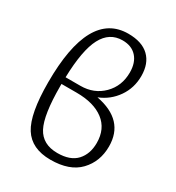

<svg xmlns="http://www.w3.org/2000/svg" viewBox="-173 -819 855 933"><g transform="rotate(30 254.5 -353.0)"><path d="M298 -370Q466 -338 466 -191Q466 -106 412 -49.5Q358 7 251 7Q145 7 99.5 -65Q54 -137 54 -314Q54 -713 274 -713Q351 -713 391 -674.5Q431 -636 431 -566Q431 -499 394.5 -446.5Q358 -394 298 -370ZM266 -671Q193 -671 156 -601Q119 -531 115 -377H198Q274 -377 324 -427Q374 -477 374 -553Q374 -608 345.5 -639.5Q317 -671 266 -671ZM264 -38Q336 -38 371 -76Q406 -114 406 -176Q406 -255 351 -297Q296 -339 199 -339H114V-327Q114 -165 147.5 -101.5Q181 -38 264 -38Z"/></g></svg>

Font: EauTestInfant Semilight
Style: Italic
Weight: 300
Italic angle: -12°
Designer: Christian Thalmann (Catharsis Fonts)
Version: Version 0.001;PS 000.001;hotconv 1.0.88;makeotf.lib2.5.64775